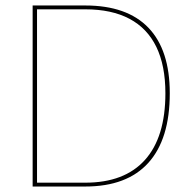

<svg xmlns="http://www.w3.org/2000/svg" viewBox="-20 -680 695 700"><path d="M291 -660Q443 -660 521 -579Q599 -498 599 -340Q599 -173 521 -86.5Q443 0 291 0H99V-660ZM291 -14Q434 -14 508.5 -97Q583 -180 583 -340Q583 -441 550 -509Q517 -577 452 -611.5Q387 -646 291 -646H115V-14Z"/></svg>

Font: Kantumruy Pro Thin
Style: Regular
Weight: 250
Version: Version 1.002